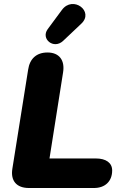

<svg xmlns="http://www.w3.org/2000/svg" viewBox="-20 -942 622 962"><path d="M125 0H451C506 0 542 -33 542 -88C542 -126 511 -148 461 -148H228L296 -579C306 -640 277 -679 218 -679C163 -679 129 -648 121 -593L42 -97C32 -36 63 0 125 0ZM296 -737 387 -823C454 -885 345 -967 290 -892L219 -796C183 -747 249 -693 296 -737Z"/></svg>

Font: SN Pro Heavy
Style: Italic
Weight: 800
Italic angle: -9°
Designer: Tobias Whetton
Foundry: Supernotes
Version: Version 1.001;Glyphs 3.2 (3249)